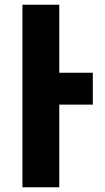

<svg xmlns="http://www.w3.org/2000/svg" viewBox="-20 -793 443 813"><path d="M373 -350H231V0H75V-773H231V-485H373Z"/></svg>

Font: Montserrat_am3
Style: Bold
Weight: 700
Designer: Julieta Ulanovsky
Foundry: Julieta Ulanovsky. Armenina letters added by Vahan Hovhannisyan
Version: Version 2.001